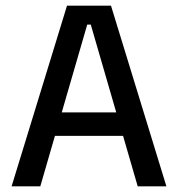

<svg xmlns="http://www.w3.org/2000/svg" viewBox="-20 -659 630 679"><path d="M122.5 0H21L217 -639H372.5L568.5 0H467L301 -572H288.5ZM439.5 -178.5H149V-261.5H439.5Z"/></svg>

Font: Anek Kannada Medium Medium
Style: Regular
Weight: 500
Version: Version 1.003